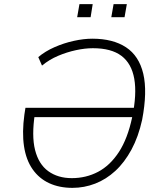

<svg xmlns="http://www.w3.org/2000/svg" viewBox="-20 -900 775 928"><path d="M330 8Q267 8 218 -14.5Q169 -37 137.5 -82Q106 -127 96 -193.5Q86 -260 98 -347L103 -379H657L650 -334H127L149 -353Q132 -244 149.5 -175Q167 -106 213.5 -72.5Q260 -39 327 -39Q396 -39 454 -69.5Q512 -100 554.5 -165Q597 -230 619 -334Q642 -445 629 -519Q616 -593 567 -630Q518 -667 429 -667Q391 -667 347 -657.5Q303 -648 260.5 -630Q218 -612 183 -583L165 -624Q198 -652 243.5 -672Q289 -692 337 -702.5Q385 -713 426 -713Q526 -713 589 -671.5Q652 -630 672.5 -543.5Q693 -457 667 -321Q649 -239 615.5 -177Q582 -115 537.5 -74Q493 -33 440 -12.5Q387 8 330 8ZM518 -817 529 -880H593L582 -817ZM353 -817 364 -880H428L418 -817Z"/></svg>

Font: Nunito Sans 7pt SemiCondensed ExtraLight
Style: Italic
Weight: 250
Width: 4
Italic angle: -9°
Designer: Vernon Adams
Foundry: Vernon Adams
Version: Version 3.101;gftools[0.9.27]